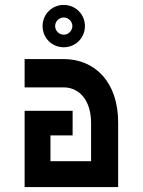

<svg xmlns="http://www.w3.org/2000/svg" viewBox="-20 -760 580 780"><path d="M350 -260V-105H185V-210H275V-310H80V0H460V-260C461 -428 364 -520 239 -520H80V-405H239C300 -405 350 -355 350 -260ZM153 -654C153 -606 191 -568 239 -568C287 -568 325 -606 325 -654C325 -702 287 -740 239 -740C191 -740 153 -702 153 -654ZM204 -654C204 -673 220 -689 239 -689C258 -689 274 -673 274 -654C274 -635 258 -619 239 -619C220 -619 204 -635 204 -654Z"/></svg>

Font: Grotesk 03
Style: Bold
Weight: 500
Designer: Frank Adebiaye, contributions by Jérémy Landes, Ariel Martín Pérez
Foundry: Velvetyne Type Foundry
Version: Version 3.000;Glyphs 3.1.2 (3150)